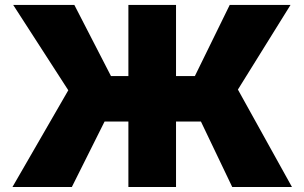

<svg xmlns="http://www.w3.org/2000/svg" viewBox="-20 -747 1216 767"><path d="M29.8 0 252.8 -386.4 32.7 -727.3H277L423.3 -443.2H492.9V-727.3H683.2V-443.2H758.5L897.7 -727.3H1140.6L930.4 -389.2L1146.3 0H907.7L782.7 -261.4H683.2V0H492.9V-261.4H397.7L267 0Z"/></svg>

Font: Inter P Black
Style: Regular
Weight: 900
Designer: Rasmus Andersson
Foundry: rsms
Version: Version 3.018;git-588b23468